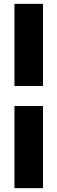

<svg xmlns="http://www.w3.org/2000/svg" viewBox="-20 -848 298 996"><path d="M203 -402H55V-828H203ZM203 128H55V-298H203Z"/></svg>

Font: Gabarito ExtraBold
Style: Regular
Weight: 800
Designer: Leandro Assis / Alvaro Franca / Felipe Casaprima
Foundry: Naipe Foundry
Version: Version 1.000